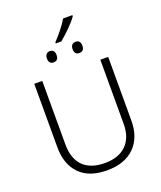

<svg xmlns="http://www.w3.org/2000/svg" viewBox="-188 -1182 1097 1308"><g transform="rotate(-20 361.0 -527.5)"><path d="M325 -931Q351 -958 381 -995Q411 -1032 430 -1065H497V-1057Q476 -1026 437.5 -988Q399 -950 365 -922H325ZM268 -806Q233 -806 233 -846Q233 -865 242 -876Q251 -887 268 -887Q303 -887 303 -846Q303 -806 268 -806ZM454 -806Q419 -806 419 -846Q419 -865 428 -876Q437 -887 454 -887Q490 -887 490 -846Q490 -806 454 -806ZM629 -252Q629 -130 558.5 -60Q488 10 359 10Q230 10 161.5 -60Q93 -130 93 -254V-714H151V-254Q151 -150 205 -96Q259 -42 362 -42Q463 -42 517.5 -96.5Q572 -151 572 -248V-714H629Z"/></g></svg>

Font: Noto Sans Light
Style: Regular
Weight: 300
Designer: Monotype Design Team
Foundry: Monotype Imaging Inc.
Version: Version 2.007